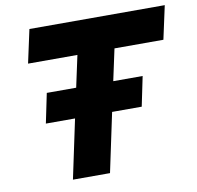

<svg xmlns="http://www.w3.org/2000/svg" viewBox="-78 -781 885 862"><g transform="rotate(-10 364.0 -350.0)"><path d="M186 0 243 -269H110L138 -404H272L303 -548H78L111 -700H728L695 -548H472L441 -404H575L547 -269H412L355 0Z"/></g></svg>

Font: Red Hat Display Black
Style: Italic
Weight: 900
Italic angle: -12°
Designer: Pentagram, MCKL
Foundry: Pentagram, MCKL
Version: Version 1.023; ttfautohint (v1.8.3)